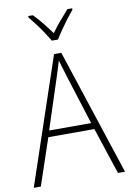

<svg xmlns="http://www.w3.org/2000/svg" viewBox="-102 -1010 720 1071"><g transform="rotate(-10 258.5 -474.5)"><path d="M477 0 390 -264H129L40 0H0L241 -715H282L517 0ZM288 -585Q282 -605 275 -628Q268 -651 261 -675Q254 -652 247 -629Q240 -606 233 -585L140 -300H378ZM242 -791Q229 -813 210.5 -841Q192 -869 172 -895.5Q152 -922 136 -941V-949H162Q187 -924 213 -891.5Q239 -859 260 -830Q281 -860 306.5 -890Q332 -920 358 -949H385V-941Q368 -921 347.5 -894Q327 -867 308.5 -840Q290 -813 277 -791Z"/></g></svg>

Font: Noto Sans Sinhala SemiCondensed ExtraLight
Style: Regular
Weight: 200
Width: 4
Designer: Jelle Bosma - Monotype Design Team
Foundry: Monotype Imaging Inc.
Version: Version 2.006; ttfautohint (v1.8.4.7-5d5b)